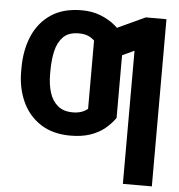

<svg xmlns="http://www.w3.org/2000/svg" viewBox="-53 -603 800 858"><g transform="rotate(5 346.5 -174.5)"><path d="M278.3 -94.7Q300.3 -94.7 316.7 -100.3Q333 -106 345.7 -116.2V-292H476.1V-86.9Q457 -59.6 429.9 -37.6Q402.8 -15.6 365.2 -2.9Q327.6 9.8 276.9 9.8Q196.8 9.8 142.3 -26.1Q87.9 -62 60.5 -122.6Q33.2 -183.1 33.2 -256.3V-272Q33.2 -352.5 60.3 -416Q87.4 -479.5 142.1 -516.1Q196.8 -552.7 279.8 -552.7Q326.7 -552.7 364.7 -537.6Q402.8 -522.5 430.9 -498.8Q459 -475.1 476.1 -449.2V-266.1L345.7 -272.9V-422.4Q333 -435.1 316.2 -441.9Q299.3 -448.7 275.4 -448.7Q229.5 -448.7 205.3 -424.1Q181.2 -399.4 172.1 -359.4Q163.1 -319.3 163.1 -272V-256.3Q163.1 -209 174.8 -172.6Q186.5 -136.2 211.9 -115.5Q237.3 -94.7 278.3 -94.7ZM659.7 -545.9V204.1H529.8V-393.1L417.5 -340.8V-476.6L566.9 -545.9Z"/></g></svg>

Font: Inter 20pt SemiBold
Style: Regular
Weight: 600
Version: Version 4.001;git-66647c0bb